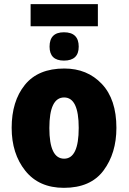

<svg xmlns="http://www.w3.org/2000/svg" viewBox="-20 -892 618 922"><path d="M127 -872V-766H450V-872ZM218 -668Q218 -601 287 -601Q358 -601 358 -668Q358 -737 287 -737Q218 -737 218 -668ZM289 -563Q163 -563 99.5 -484.5Q36 -406 36 -278Q36 -154 101.5 -72Q167 10 287 10Q415 10 477 -73Q539 -156 539 -278Q539 -415 469 -489Q399 -563 289 -563ZM288 -424Q358 -424 358 -278Q358 -130 288 -130Q217 -130 217 -277Q217 -424 288 -424Z"/></svg>

Font: Noto Sans UI SemiCondensed Black
Style: Regular
Weight: 900
Width: 4
Designer: Monotype Design Team
Foundry: Monotype Imaging Inc.
Version: 1.001